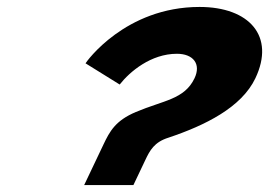

<svg xmlns="http://www.w3.org/2000/svg" viewBox="-20 -527 767 547"><path d="M321 -286.2C349.7 -322.8 410 -373.8 484 -373.8C530.3 -373.8 553.6 -344.9 534.2 -304.1C505.5 -243.7 445.7 -241.2 367.2 -208C308.8 -183.4 292.6 -152.8 274.8 -115.4L219.8 0.2H360.1L393.6 -70.3C406.9 -98.4 419.3 -122.2 460.3 -134.9C564.3 -169.8 668 -220.8 707.6 -304.1C764.6 -423.9 690.3 -507.2 548.5 -507.2C336.7 -507.2 225.8 -350.8 223.7 -346.6Z"/></svg>

Font: Hussar
Style: BdSuprExtOblFive
Weight: 700
Foundry: Cannot Into Space Fonts
Version: Version 2.00